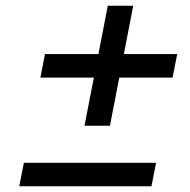

<svg xmlns="http://www.w3.org/2000/svg" viewBox="-20 -735 660 668"><path d="M120.5 -465H306.5L274 -297.5H362.5L395 -465H580.5L596.5 -547H411L443.5 -715H355L322.5 -547H136.5ZM47 -87H507L523 -168.5H63Z"/></svg>

Font: Monaspace Argon
Style: Italic
Weight: 400
Italic angle: -11°
Designer: Riley Cran & the Lettermatic Team
Foundry: Lettermatic
Version: Version 1.101 (Monaspace Argon)